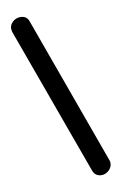

<svg xmlns="http://www.w3.org/2000/svg" viewBox="-86 -805 542 855"><g transform="rotate(-10 185.0 -377.0)"><path d="M264 -27 21 -697Q19 -707 19 -711Q19 -728 33.5 -741.5Q48 -755 68 -755Q97 -755 106 -729L349 -57Q351 -53 351 -45Q351 -27 336.5 -13Q322 1 303 1Q274 1 264 -27Z"/></g></svg>

Font: Dosis
Style: Bold
Weight: 700
Designer: Edgar Tolentino, Pablo Impallari, Igino Marini
Foundry: Edgar Tolentino, Pablo Impallari, Igino Marini
Version: Version 1.007